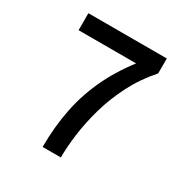

<svg xmlns="http://www.w3.org/2000/svg" viewBox="-161 -834 938 969"><g transform="rotate(30 308.0 -350.0)"><path d="M217 0Q217 -118.5 238.5 -224.8Q260 -331 308.5 -431.2Q357 -531.5 438.5 -631L466 -601H79.5V-700H536.5V-613Q473 -541.5 431.2 -459.5Q389.5 -377.5 366 -294.2Q342.5 -211 332.8 -135.2Q323 -59.5 323 0Z"/></g></svg>

Font: Overpass Mono Light SemiBold
Style: Regular
Weight: 600
Monospace: yes
Version: Version 4.000